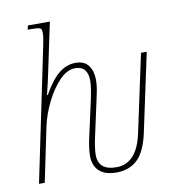

<svg xmlns="http://www.w3.org/2000/svg" viewBox="-85 -837 852 924"><g transform="rotate(-10 341.0 -374.5)"><path d="M298 -89Q298 -125 310 -179L345 -337Q362 -412 362 -446Q362 -518 300 -518Q261 -518 223.5 -479Q186 -440 157 -381Q128 -322 116 -264L61 0H33L169 -654Q177 -692 177 -711Q177 -725 174 -730.5Q171 -736 160.5 -738Q150 -740 124 -740H108L113 -760H220L170 -523Q161 -478 145 -414H149Q188 -483 225.5 -513Q263 -543 307 -543Q350 -543 370 -515.5Q390 -488 390 -446Q390 -417 382.5 -381.5Q375 -346 373 -337L339 -181Q326 -123 326 -90Q326 -14 414 -14Q515 -14 545 -158L626 -536H654L573 -157Q554 -66 514 -27.5Q474 11 410 11Q355 11 326.5 -15.5Q298 -42 298 -89Z"/></g></svg>

Font: Noto Serif NarrowThin
Style: Italic
Weight: 250
Width: 4
Italic angle: -12°
Designer: Monotype Design Team
Foundry: Monotype Imaging Inc.
Version: Version 1.001